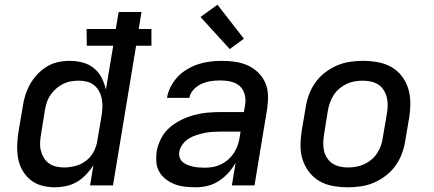

<svg xmlns="http://www.w3.org/2000/svg" viewBox="-20 -786 1840 814"><path d="M212 8Q183 8 156 0.5Q129 -7 108.5 -24Q88 -41 74.5 -65Q61 -89 56.5 -116.5Q52 -144 53 -173Q54 -202 59 -231L76 -331Q79 -355 86.5 -379.5Q94 -404 106.5 -427Q119 -450 137 -469.5Q155 -489 177.5 -503Q200 -517 225 -522.5Q250 -528 275 -528Q303 -528 330 -521Q357 -514 377.5 -497.5Q398 -481 410.5 -457Q423 -433 429 -406L460 -592H348L347 -663H471L483 -735H580L568 -663H622V-592H557L459 0H362L376 -86Q363 -65 345 -46Q327 -27 305.5 -14.5Q284 -2 259.5 3Q235 8 212 8ZM251 -76Q275 -76 300 -82.5Q325 -89 345.5 -105Q366 -121 378 -144.5Q390 -168 393 -192L410 -292Q413 -310 414 -328.5Q415 -347 412 -364.5Q409 -382 401 -397.5Q393 -413 380 -424Q367 -435 349.5 -439.5Q332 -444 314 -444Q297 -444 280 -441Q263 -438 247 -430Q231 -422 217.5 -410Q204 -398 193.5 -382.5Q183 -367 178 -350.5Q173 -334 170 -317L154 -217Q151 -200 150 -182.5Q149 -165 153 -148.5Q157 -132 165.5 -117.5Q174 -103 187.5 -93.5Q201 -84 217.5 -80Q234 -76 251 -76Z M810 8Q787 8 764.5 5.5Q742 3 722 -4.5Q702 -12 684.5 -25Q667 -38 656 -56.5Q645 -75 643 -97.5Q641 -120 644 -143Q649 -171 662.5 -198Q676 -225 699 -245Q722 -265 749 -278Q776 -291 804 -298.5Q832 -306 860.5 -308.5Q889 -311 917 -311H1014L1019 -340Q1023 -363 1017.5 -385Q1012 -407 996.5 -421Q981 -435 958.5 -440Q936 -445 913 -445Q893 -445 873.5 -442Q854 -439 835.5 -431Q817 -423 801.5 -407Q786 -391 783 -371H688Q692 -396 704 -419Q716 -442 734 -461Q752 -480 775.5 -493.5Q799 -507 822.5 -514.5Q846 -522 871 -525Q896 -528 920 -528Q949 -528 977 -524Q1005 -520 1029.5 -509Q1054 -498 1073.5 -479.5Q1093 -461 1104 -436.5Q1115 -412 1116 -383.5Q1117 -355 1113 -327L1059 0H963L979 -96Q966 -73 948 -53Q930 -33 907.5 -18.5Q885 -4 860 2Q835 8 810 8ZM849 -75Q867 -75 885 -78.5Q903 -82 919.5 -90.5Q936 -99 950.5 -112.5Q965 -126 974.5 -142Q984 -158 989.5 -175.5Q995 -193 997 -210L1000 -228H916Q899 -228 882 -227Q865 -226 848 -222.5Q831 -219 813.5 -213.5Q796 -208 780.5 -198.5Q765 -189 754 -174Q743 -159 740 -142Q738 -129 742 -117.5Q746 -106 755 -98.5Q764 -91 775.5 -86.5Q787 -82 799 -79.5Q811 -77 824 -76Q837 -75 849 -75ZM954 -578 830 -714 902 -766 1014 -622Z M1455 8Q1423 8 1392 2.5Q1361 -3 1335.5 -17.5Q1310 -32 1291.5 -55.5Q1273 -79 1263.5 -107.5Q1254 -136 1254 -167.5Q1254 -199 1259 -231L1276 -331Q1280 -358 1290 -385Q1300 -412 1317 -436Q1334 -460 1358 -478.5Q1382 -497 1409 -508.5Q1436 -520 1463.5 -524Q1491 -528 1518 -528Q1550 -528 1581 -522.5Q1612 -517 1638 -502.5Q1664 -488 1682.5 -464.5Q1701 -441 1710 -412.5Q1719 -384 1719.5 -352.5Q1720 -321 1715 -289L1698 -189Q1694 -162 1684 -135Q1674 -108 1657 -84Q1640 -60 1616 -41.5Q1592 -23 1565 -11.5Q1538 0 1510 4Q1482 8 1455 8ZM1455 -76Q1472 -76 1489.5 -79Q1507 -82 1523.5 -89.5Q1540 -97 1554.5 -109Q1569 -121 1579 -136.5Q1589 -152 1595 -169Q1601 -186 1603 -203L1620 -303Q1623 -321 1623.5 -338.5Q1624 -356 1620 -372.5Q1616 -389 1607 -403.5Q1598 -418 1584.5 -427Q1571 -436 1553.5 -440Q1536 -444 1518 -444Q1501 -444 1483.5 -441Q1466 -438 1450 -430.5Q1434 -423 1419.5 -411Q1405 -399 1395 -383.5Q1385 -368 1379 -351Q1373 -334 1370 -317L1354 -217Q1351 -199 1350.5 -181.5Q1350 -164 1353.5 -147.5Q1357 -131 1366.5 -116.5Q1376 -102 1389.5 -93Q1403 -84 1420 -80Q1437 -76 1455 -76Z"/></svg>

Font: Iosevka Md Ex Obl
Style: Regular
Weight: 500
Width: 7
Italic angle: -9°
Monospace: yes
Designer: Belleve Invis
Foundry: Belleve Invis
Version: Version 32.5.0; ttfautohint (v1.8.4)